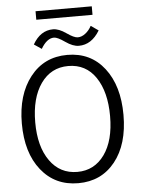

<svg xmlns="http://www.w3.org/2000/svg" viewBox="-66 -1075 840 1143"><g transform="rotate(-5 354.5 -503.0)"><path d="M163.1 -828.1Q209 -908.2 284.2 -908.2Q319.3 -908.2 362.3 -877.9Q405.3 -847.7 427.7 -847.7Q451.2 -847.7 473.6 -865.2Q496.1 -882.8 509.8 -909.2L554.7 -877.9Q505.9 -796.9 429.7 -796.9Q394.5 -796.9 350.6 -827.6Q306.6 -858.4 286.1 -858.4Q243.2 -858.4 208 -797.9ZM190.4 -973.6V-1024.4H526.4V-973.6ZM50.8 -365.2Q50.8 -537.1 133.8 -643.1Q216.8 -749 355.5 -749Q495.1 -749 576.7 -643.6Q658.2 -538.1 658.2 -364.3Q658.2 -188.5 575.7 -85.4Q493.2 17.6 355.5 17.6Q216.8 17.6 133.8 -86.4Q50.8 -190.4 50.8 -365.2ZM130.9 -365.2Q130.9 -220.7 191.4 -135.3Q252 -49.8 355.5 -49.8Q457 -49.8 517.6 -133.8Q578.1 -217.8 578.1 -364.3Q578.1 -508.8 519.5 -595.7Q460.9 -682.6 355.5 -682.6Q252 -682.6 191.4 -596.7Q130.9 -510.7 130.9 -365.2Z"/></g></svg>

Font: Gothic A1
Style: Regular
Weight: 400
Designer: HanYang I&C Co.,Ltd.
Foundry: HanYang I&C Co.,Ltd.
Version: Version 2.50